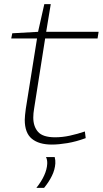

<svg xmlns="http://www.w3.org/2000/svg" viewBox="-20 -685 494 923"><path d="M388 -53 392 -21Q346 -4 304 3Q262 10 229 10Q167 10 133 -18Q99 -46 99 -109Q99 -118 100.5 -132.5Q102 -147 104 -162L158 -500H34L39 -525L163 -532L193 -665H224L202 -532H454L449 -500H197L144 -163Q140 -140 140 -120Q140 -77 163 -51Q186 -25 245 -25Q280 -25 316.5 -33Q353 -41 388 -53ZM201 70H243Q247 86 246 101Q244 131 229.5 160.5Q215 190 192 218H155Q204 156 207 103Q208 83 201 70Z"/></svg>

Font: Georama Extended ExtraLight
Style: Italic
Weight: 200
Width: 7
Italic angle: -9°
Designer: Jean-Baptiste Levee
Foundry: Production Type
Version: Version 1.000